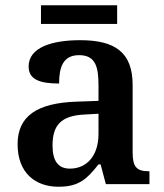

<svg xmlns="http://www.w3.org/2000/svg" viewBox="-20 -701 625 731"><path d="M136 -610H426V-681H136ZM203 10C282 10 312 -21 355 -75H363L383 0H549V-49H546C501 -49 485 -65 485 -120V-377C485 -502 418 -548 285 -548C177 -548 89 -520 89 -448C89 -400 128 -383 205 -383C205 -445 220 -491 281 -491C346 -491 355 -443 355 -374V-317L272 -314C121 -309 47 -259 47 -152C47 -42 115 10 203 10ZM246 -59C201 -59 180 -89 180 -147C180 -222 210 -261 303 -265L355 -268V-191C355 -110 312 -59 246 -59Z"/></svg>

Font: Noto Serif Tamil SemiBold
Style: Italic
Weight: 600
Italic angle: -12°
Designer: Indian Type Foundry, Tom Grace, and the Monotype Design Team
Foundry: Monotype Imaging Inc.
Version: Version 2.003